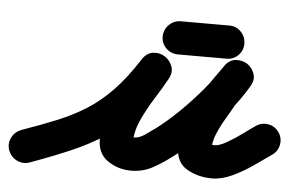

<svg xmlns="http://www.w3.org/2000/svg" viewBox="-85 -472 902 583"><g transform="rotate(5 366.5 -180.0)"><path d="M-41 21Q-48 1 -39 -17.5Q-30 -36 -10 -44Q50 -65 97.5 -84.5Q145 -104 185 -129.5Q225 -155 261.5 -193Q298 -231 336 -290Q349 -310 368.5 -312.5Q388 -315 404 -305Q420 -295 427 -276.5Q434 -258 422 -237Q406 -208 384.5 -174Q363 -140 347 -105Q331 -70 331 -37Q331 -34 330.5 -38.5Q330 -43 328 -45Q324 -53 322.5 -52Q321 -51 332 -51Q349 -51 366.5 -63.5Q384 -76 397 -85Q430 -110 465 -144Q500 -178 531.5 -215.5Q563 -253 585 -288Q597 -309 617 -310.5Q637 -312 654 -301Q670 -290 676.5 -271.5Q683 -253 669 -233Q659 -219 649 -205.5Q639 -192 631 -177Q631 -177 631 -177Q631 -177 631 -177Q631 -178 631 -178Q631 -178 631 -178Q620 -157 605.5 -133Q591 -109 580.5 -84Q570 -59 570 -35Q570 -36 569 -39Q567 -44 563 -47Q557 -53 564.5 -51Q572 -49 579 -49Q593 -49 616.5 -62.5Q640 -76 663 -93Q686 -110 698 -118Q715 -130 735.5 -126.5Q756 -123 768 -106Q780 -89 776.5 -68.5Q773 -48 756 -36Q732 -19 702.5 1.5Q673 22 641 37Q609 52 579 52Q537 52 503 32.5Q469 13 469 -35Q469 -86 494 -134Q519 -182 543 -226Q543 -226 543 -226Q543 -226 543 -227Q543 -227 543 -227Q543 -227 543 -227Q553 -244 564.5 -259.5Q576 -275 587 -291Q601 -311 620.5 -312.5Q640 -314 656 -304Q671 -294 677.5 -275.5Q684 -257 671 -236Q647 -195 611.5 -152.5Q576 -110 536 -72Q496 -34 457 -5Q430 16 399.5 33Q369 50 332 50Q293 50 261.5 28.5Q230 7 230 -37Q230 -81 247 -124Q264 -167 288.5 -208.5Q313 -250 334 -287Q346 -308 366 -310.5Q386 -313 403 -303Q419 -293 426.5 -274Q434 -255 420 -234Q377 -168 335.5 -124Q294 -80 248 -50Q202 -20 147.5 3.5Q93 27 24 52Q4 59 -14.5 50Q-33 41 -41 21ZM393 -364Q393 -385 408 -400Q423 -415 444 -415Q481 -415 518 -415Q555 -415 592 -415Q613 -415 627.5 -400Q642 -385 642 -364Q642 -343 627.5 -328.5Q613 -314 592 -314Q555 -314 518 -314Q481 -314 444 -314Q423 -314 408 -328.5Q393 -343 393 -364Z"/></g></svg>

Font: FRB American Cursive Guidelines Arrows Ultra
Style: Bold Italic
Weight: 1000
Italic angle: -25°
Version: Version 2.0;Modular Font Editor K font №1